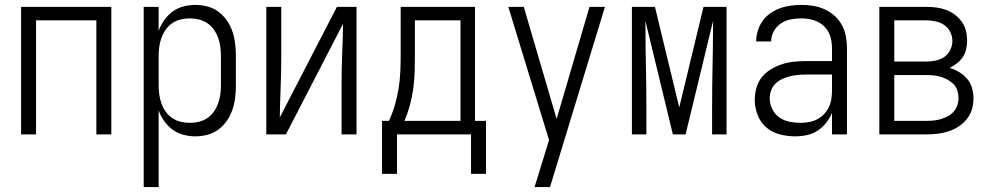

<svg xmlns="http://www.w3.org/2000/svg" viewBox="-20 -548 4040 783"><path d="M66 0V-520H434V0H373V-465H127V0Z M566 215V-520H627V-422Q635 -445 649.5 -465.5Q664 -486 683.5 -500.5Q703 -515 727.5 -521.5Q752 -528 777 -528Q802 -528 826.5 -521.5Q851 -515 871 -500Q891 -485 905.5 -464Q920 -443 928 -419Q936 -395 939 -370Q942 -345 942 -320V-200Q942 -175 939 -150Q936 -125 928 -101Q920 -77 905.5 -56Q891 -35 871 -20Q851 -5 826.5 1.5Q802 8 777 8Q752 8 727.5 1.5Q703 -5 683.5 -19.5Q664 -34 649.5 -54.5Q635 -75 627 -98V215ZM754 -47Q773 -47 791.5 -51.5Q810 -56 825.5 -66.5Q841 -77 852 -92.5Q863 -108 869.5 -126Q876 -144 878.5 -162.5Q881 -181 881 -200V-320Q881 -339 878.5 -357.5Q876 -376 869.5 -394Q863 -412 852 -427.5Q841 -443 825.5 -453.5Q810 -464 791.5 -468.5Q773 -473 754 -473Q735 -473 716.5 -468.5Q698 -464 682.5 -453.5Q667 -443 656 -427.5Q645 -412 638.5 -394Q632 -376 629.5 -357.5Q627 -339 627 -320V-200Q627 -181 629.5 -162.5Q632 -144 638.5 -126Q645 -108 656 -92.5Q667 -77 682.5 -66.5Q698 -56 716.5 -51.5Q735 -47 754 -47Z M1066 0V-520H1127V-312Q1127 -251 1124.5 -190.5Q1122 -130 1121 -69L1354 -520H1434V0H1373V-208Q1373 -269 1375.5 -329.5Q1378 -390 1379 -451L1146 0Z M1599 161H1538V-55H1566Q1581 -87 1590.5 -120Q1600 -153 1605.5 -187Q1611 -221 1612.5 -255.5Q1614 -290 1614 -325V-520H1917V-55H1962V161H1901V0H1599ZM1629 -55H1858V-465H1672V-325Q1672 -291 1671 -256.5Q1670 -222 1665.5 -188Q1661 -154 1652 -120.5Q1643 -87 1629 -55Z M2160 215Q2168 188 2176.5 161.5Q2185 135 2193 108L2219 23L2053 -520H2116L2250 -63L2384 -520H2447L2223 215Z M2776 0H2724L2612 -463Q2612 -432 2612.5 -400.5Q2613 -369 2613 -338L2614 -286Q2615 -241 2615.5 -195.5Q2616 -150 2616 -104V0H2557V-520H2651L2750 -110L2849 -520H2943V0H2884V-104Q2884 -150 2884.5 -195.5Q2885 -241 2886 -286L2887 -338Q2887 -369 2887.5 -400.5Q2888 -432 2888 -463Z M3223 8Q3191 8 3160 0Q3129 -8 3105 -28.5Q3081 -49 3069.5 -79.5Q3058 -110 3058 -141Q3058 -166 3065 -190.5Q3072 -215 3087.5 -234Q3103 -253 3125 -266Q3147 -279 3170.5 -286.5Q3194 -294 3219 -296.5Q3244 -299 3268 -299H3373V-352Q3373 -368 3370 -384.5Q3367 -401 3359.5 -415.5Q3352 -430 3340 -441.5Q3328 -453 3313 -460Q3298 -467 3281.5 -470Q3265 -473 3249 -473Q3227 -473 3205.5 -469Q3184 -465 3165.5 -453Q3147 -441 3136 -421.5Q3125 -402 3125 -381V-379H3064V-381Q3064 -403 3071 -424.5Q3078 -446 3091 -464Q3104 -482 3122.5 -494.5Q3141 -507 3161.5 -514.5Q3182 -522 3204.5 -525Q3227 -528 3249 -528Q3273 -528 3297 -524Q3321 -520 3343 -510Q3365 -500 3383.5 -483.5Q3402 -467 3413.5 -445.5Q3425 -424 3429.5 -400Q3434 -376 3434 -352V0H3373V-88Q3364 -66 3349 -47Q3334 -28 3314 -15Q3294 -2 3270.5 3Q3247 8 3223 8ZM3246 -47Q3263 -47 3280.5 -50.5Q3298 -54 3313.5 -62Q3329 -70 3341 -83Q3353 -96 3360.5 -112Q3368 -128 3370.5 -145.5Q3373 -163 3373 -180V-244H3268Q3252 -244 3235 -242.5Q3218 -241 3202 -237Q3186 -233 3170.5 -226Q3155 -219 3143 -207.5Q3131 -196 3125 -180Q3119 -164 3119 -147Q3119 -124 3129.5 -103Q3140 -82 3158.5 -69Q3177 -56 3200 -51.5Q3223 -47 3246 -47Z M3566 0V-520H3757Q3777 -520 3797.5 -517.5Q3818 -515 3837.5 -508Q3857 -501 3873.5 -488.5Q3890 -476 3902 -459.5Q3914 -443 3919 -423Q3924 -403 3924 -382Q3924 -365 3920 -347.5Q3916 -330 3906.5 -315.5Q3897 -301 3883 -290Q3869 -279 3853 -271Q3874 -265 3892.5 -253.5Q3911 -242 3924.5 -226Q3938 -210 3944 -189Q3950 -168 3950 -147Q3950 -124 3943.5 -102Q3937 -80 3922.5 -62Q3908 -44 3888.5 -31.5Q3869 -19 3847 -12Q3825 -5 3802.5 -2.5Q3780 0 3757 0ZM3627 -297H3757Q3776 -297 3795.5 -301Q3815 -305 3830.5 -315.5Q3846 -326 3855 -344Q3864 -362 3864 -381Q3864 -400 3855 -418Q3846 -436 3830 -446.5Q3814 -457 3795 -461Q3776 -465 3757 -465H3627ZM3627 -55H3757Q3772 -55 3787.5 -56.5Q3803 -58 3817.5 -62.5Q3832 -67 3845.5 -74Q3859 -81 3869 -92.5Q3879 -104 3884 -118.5Q3889 -133 3889 -148Q3889 -163 3884.5 -178Q3880 -193 3869.5 -204Q3859 -215 3845.5 -222.5Q3832 -230 3817.5 -234.5Q3803 -239 3787.5 -240.5Q3772 -242 3757 -242H3627Z"/></svg>

Font: Iosevka Fixed Light
Style: Regular
Weight: 300
Monospace: yes
Designer: Belleve Invis
Foundry: Belleve Invis
Version: Version 32.3.0